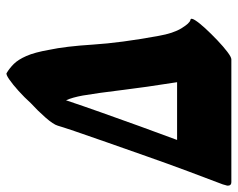

<svg xmlns="http://www.w3.org/2000/svg" viewBox="-97 -657 749 605"><g transform="rotate(-90 277.5 -354.5)"><path d="M-1 -27Q17 -74 40.5 -137Q64 -200 87.5 -267Q111 -334 132 -393.5Q153 -453 167 -494.5Q181 -536 184 -547Q188 -561 209.5 -585.5Q231 -610 255 -632Q273 -652 293.5 -670.5Q314 -689 330 -700Q346 -711 350 -708Q365 -699 378.5 -685.5Q392 -672 403.5 -646Q415 -620 423 -574Q434 -523 439.5 -436Q445 -349 467 -229Q475 -183 491 -157Q507 -131 517 -129Q525 -128 516.5 -114.5Q508 -101 490.5 -82Q473 -63 453 -44Q433 -25 416.5 -12.5Q400 0 393 0H6Q-5 0 -5 -11Q-5 -14 -3.5 -18Q-2 -22 -1 -27ZM139 -171H321Q305 -272 296 -346.5Q287 -421 279 -468Q273 -501 264 -521Q247 -470 225.5 -409.5Q204 -349 182 -288Q160 -227 139 -171Z"/></g></svg>

Font: Ga Maamli
Style: Regular
Weight: 400
Designer: Afotey Clement Nii Odai, Ama Asantewa Diaka, David Abbey-Thompson
Foundry: Sorkin Type Co.
Version: Version 1.000; ttfautohint (v1.8.4.7-5d5b)